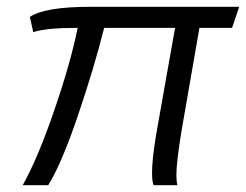

<svg xmlns="http://www.w3.org/2000/svg" viewBox="-20 -546 725 566"><path d="M46.9 0Q91.3 -79.1 139.6 -219.7Q188 -360.4 209 -463.9Q114.3 -463.9 78.1 -451.2L67.9 -496.1Q112.8 -525.9 245.1 -525.9H685.1L664.1 -463.9H567.9L515.1 -160.2Q500 -68.4 500 -30.8Q500 -11.7 502.9 0H433.1Q428.2 -9.8 428.2 -36.1Q428.2 -75.2 439.9 -147L496.1 -463.9H287.1Q257.3 -345.2 209.2 -203.9Q161.1 -62.5 122.1 0Z"/></svg>

Font: Archivo Light
Style: Italic
Weight: 300
Italic angle: -10°
Designer: Hector Gatti
Foundry: Omnibus-Type
Version: Version 2.001